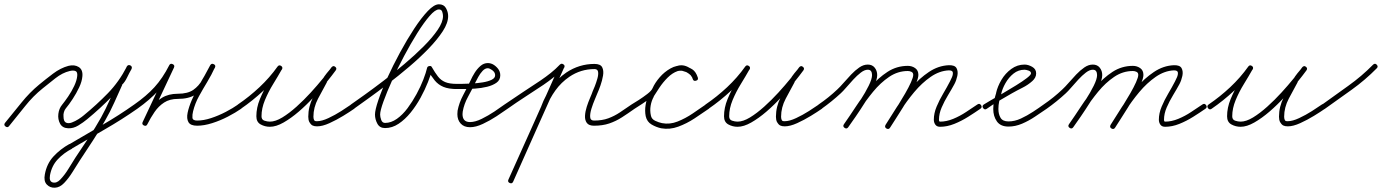

<svg xmlns="http://www.w3.org/2000/svg" viewBox="-23 -574 6442 895"><path d="M2 15Q-7 8 1 -2Q38 -47 76.5 -95Q115 -143 160 -180Q189 -204 224 -230.5Q259 -257 296 -267Q324 -274 344 -261.5Q364 -249 361 -218Q359 -194 346 -166.5Q333 -139 316 -113Q299 -87 284 -69Q278 -62 275 -51.5Q272 -41 273 -32Q273 -8 284.5 -2.5Q296 3 312 -3Q328 -9 343.5 -19Q359 -29 367 -36Q428 -86 480 -139.5Q532 -193 568 -263Q574 -274 584 -268Q595 -263 590 -252Q580 -235 569.5 -213Q559 -191 545 -178Q545 -177 547 -179Q548 -181 548 -181Q529 -139 510 -96.5Q491 -54 468 -14Q441 34 410.5 80.5Q380 127 349 174Q333 199 315 228Q297 257 276 279Q256 300 233 301Q210 302 195 286Q180 270 186 239Q195 189 226.5 155Q258 121 301 97Q301 97 301 98Q301 98 301 98Q377 53 454 8.5Q531 -36 603 -87Q603 -87 603 -87Q603 -87 603 -87Q613 -94 620 -84Q627 -74 617 -67Q544 -16 466.5 28.5Q389 73 313 118Q313 118 313 118Q313 119 313 119Q274 139 246 169Q218 199 210 243Q205 272 223 276.5Q241 281 258 263Q279 241 296 213Q313 185 329 160Q359 115 390 68.5Q421 22 448 -26Q470 -66 488.5 -108Q507 -150 526 -191Q526 -191 527 -193Q528 -194 529 -194Q541 -207 550.5 -227.5Q560 -248 568 -264Q574 -274 585 -269Q595 -263 590 -253Q553 -180 499 -124.5Q445 -69 383 -18Q365 -3 342 11Q319 25 295 24Q268 23 257 2.5Q246 -18 249 -43Q252 -68 266 -85Q279 -101 295 -124.5Q311 -148 323 -173.5Q335 -199 337 -220Q339 -239 328.5 -243Q318 -247 302 -243Q268 -235 235 -209Q202 -183 176 -162Q131 -126 93.5 -78.5Q56 -31 19 14Q12 23 2 15Z M617 -67Q607 -60 600 -70Q593 -80 603 -87Q659 -126 697 -167.5Q735 -209 766 -270Q772 -280 782 -275Q793 -270 788 -259Q757 -193 726 -127Q695 -61 664 5Q659 16 648 11Q637 5 642 -5Q660 -40 681 -70Q702 -100 732.5 -118.5Q763 -137 806 -137Q852 -137 878 -155Q904 -173 921 -203.5Q938 -234 957 -270Q963 -280 973 -275Q984 -270 979 -260Q963 -225 943 -192Q923 -159 904.5 -125.5Q886 -92 877 -55Q873 -39 874 -25.5Q875 -12 896 -12Q926 -12 961 -23.5Q996 -35 1029.5 -52.5Q1063 -70 1087 -87Q1097 -94 1104 -84Q1111 -74 1101 -67Q1075 -49 1039.5 -30.5Q1004 -12 966 0Q928 12 896 12Q865 12 855.5 -4.5Q846 -21 851.5 -48Q857 -75 871 -107.5Q885 -140 902.5 -172Q920 -204 935.5 -229.5Q951 -255 957 -269Q962 -280 973 -275Q984 -269 979 -259Q957 -218 937 -185Q917 -152 887 -132.5Q857 -113 806 -113Q768 -113 742 -96Q716 -79 697.5 -52Q679 -25 664 5Q659 16 648 11Q637 6 642 -5Q673 -71 704 -137Q735 -203 766 -270Q771 -280 782 -275Q793 -270 788 -259Q755 -195 715 -151.5Q675 -108 617 -67Q617 -67 617 -67Q617 -67 617 -67Z M1100 -67Q1090 -60 1083 -70Q1076 -80 1086 -87Q1139 -123 1186.5 -167.5Q1234 -212 1271 -264Q1278 -273 1287 -267Q1297 -261 1291 -251Q1273 -219 1250.5 -182.5Q1228 -146 1212 -107.5Q1196 -69 1196 -32Q1196 -16 1209.5 -11.5Q1223 -7 1235 -7Q1261 -7 1293 -26.5Q1325 -46 1359.5 -77Q1394 -108 1425.5 -142.5Q1457 -177 1482.5 -208.5Q1508 -240 1522 -260Q1529 -269 1539 -262Q1549 -255 1541 -246Q1531 -232 1520 -219Q1509 -206 1500 -191Q1500 -191 1501 -191Q1501 -191 1501 -191Q1481 -155 1459.5 -114Q1438 -73 1438 -30Q1438 -21 1441 -15Q1441 -15 1441 -16Q1440 -16 1440 -16Q1443 -11 1445.5 -10Q1448 -9 1455 -9Q1477 -9 1508 -23.5Q1539 -38 1568 -56.5Q1597 -75 1614 -87Q1614 -87 1614 -87Q1614 -87 1614 -87Q1624 -94 1631 -84Q1638 -74 1628 -67Q1608 -53 1577 -34Q1546 -15 1513 0Q1480 15 1455 15Q1442 15 1434 11Q1426 7 1420 -4Q1420 -4 1419 -4Q1419 -5 1419 -5Q1414 -15 1414 -30Q1414 -77 1436 -120Q1458 -163 1479 -203Q1479 -203 1479 -203Q1480 -203 1480 -203Q1488 -218 1500 -232.5Q1512 -247 1523 -260Q1530 -270 1539 -263Q1549 -256 1542 -246Q1526 -224 1499 -190.5Q1472 -157 1439 -121Q1406 -85 1370 -54Q1334 -23 1299 -3Q1264 17 1235 17Q1212 17 1192 6Q1172 -5 1172 -32Q1172 -72 1188.5 -112Q1205 -152 1228 -190.5Q1251 -229 1271 -263Q1276 -273 1287 -266Q1297 -259 1291 -250Q1253 -196 1203.5 -150Q1154 -104 1100 -67Q1100 -67 1100 -67Q1100 -67 1100 -67Z M1610 -70Q1603 -80 1613 -87Q1636 -103 1676.5 -132Q1717 -161 1765.5 -198Q1814 -235 1862.5 -276Q1911 -317 1951.5 -357.5Q1992 -398 2017 -434.5Q2042 -471 2042 -499Q2042 -508 2038.5 -519Q2035 -530 2023 -530Q2006 -530 1979.5 -499.5Q1953 -469 1922 -419.5Q1891 -370 1860.5 -312.5Q1830 -255 1805 -199.5Q1780 -144 1764.5 -101Q1749 -58 1749 -40Q1749 -29 1754 -15Q1759 -1 1772 -1Q1800 -1 1827 -20Q1854 -39 1877 -70Q1900 -101 1919 -136Q1938 -171 1950.5 -203.5Q1963 -236 1968 -258Q1970 -265 1978 -266Q1987 -268 1990 -261Q2005 -235 2018.5 -217.5Q2032 -200 2052 -191.5Q2072 -183 2106 -183Q2118 -183 2118 -171Q2118 -159 2106 -159Q2068 -159 2044 -169Q2020 -179 2003.5 -199Q1987 -219 1970 -249Q1968 -252 1971.5 -254.5Q1975 -257 1980 -258Q1984 -258 1988.5 -257Q1993 -256 1992 -252Q1986 -227 1972 -191.5Q1958 -156 1937.5 -118.5Q1917 -81 1891 -49Q1865 -17 1835 3Q1805 23 1772 23Q1747 23 1736 2.5Q1725 -18 1725 -40Q1725 -61 1740.5 -107Q1756 -153 1782.5 -211Q1809 -269 1841.5 -329Q1874 -389 1907.5 -440Q1941 -491 1971 -522.5Q2001 -554 2023 -554Q2046 -554 2056 -536Q2066 -518 2066 -499Q2066 -467 2041 -428.5Q2016 -390 1975 -347.5Q1934 -305 1884.5 -263Q1835 -221 1785.5 -183Q1736 -145 1694 -115Q1652 -85 1627 -67Q1617 -60 1610 -70Z M2097 -159Q2085 -159 2085 -171Q2085 -183 2097 -183Q2106 -183 2127 -183Q2148 -183 2175 -184.5Q2202 -186 2227 -190Q2252 -194 2268.5 -202Q2285 -210 2285 -223Q2285 -233 2278.5 -240.5Q2272 -248 2263 -252Q2257 -256 2251 -256Q2238 -256 2226.5 -243.5Q2215 -231 2206.5 -215.5Q2198 -200 2193 -190Q2178 -158 2159 -123.5Q2140 -89 2134 -54Q2134 -54 2134 -54Q2134 -54 2134 -54Q2133 -48 2133 -42Q2133 -5 2168 -5Q2192 -5 2222.5 -20Q2253 -35 2281.5 -54Q2310 -73 2329 -87Q2339 -94 2346 -84Q2353 -74 2343 -67Q2322 -52 2291.5 -32Q2261 -12 2228 3.5Q2195 19 2168 19Q2140 19 2124.5 2Q2109 -15 2109 -42Q2109 -50 2110 -58Q2110 -58 2110 -58Q2110 -58 2110 -58Q2117 -95 2136 -130.5Q2155 -166 2171 -200Q2178 -216 2189.5 -234.5Q2201 -253 2216.5 -266.5Q2232 -280 2251 -280Q2263 -280 2275 -274Q2289 -266 2299 -253Q2309 -240 2309 -223Q2309 -201 2291.5 -188.5Q2274 -176 2247.5 -169.5Q2221 -163 2191.5 -161Q2162 -159 2136.5 -159Q2111 -159 2097 -159Q2097 -159 2097 -159Q2097 -159 2097 -159Z M2343 -67Q2333 -60 2326 -70Q2319 -80 2329 -87Q2371 -116 2413 -143.5Q2455 -171 2497 -199Q2522 -216 2544.5 -234Q2567 -252 2587 -273Q2587 -273 2587 -273Q2587 -273 2587 -273Q2596 -281 2604 -273Q2613 -265 2605 -256Q2583 -234 2559.5 -215Q2536 -196 2511 -179Q2469 -151 2426.5 -123.5Q2384 -96 2343 -67Q2343 -67 2343 -67Q2343 -67 2343 -67ZM2601 -275Q2612 -271 2607 -260Q2547 -126 2487.5 7Q2428 140 2369 273Q2369 273 2369 273Q2369 273 2369 273Q2364 284 2353 279Q2342 274 2347 263Q2407 130 2466.5 -3Q2526 -136 2585 -269Q2590 -280 2601 -275ZM2523 -73Q2519 -61 2508 -66Q2496 -70 2501 -81Q2518 -127 2547 -167.5Q2576 -208 2617 -236Q2677 -276 2748 -276Q2776 -276 2784 -260.5Q2792 -245 2788 -221.5Q2784 -198 2776 -175.5Q2768 -153 2762 -140Q2759 -132 2750 -111Q2741 -90 2734 -67.5Q2727 -45 2728 -28.5Q2729 -12 2746 -12Q2784 -12 2812.5 -22.5Q2841 -33 2866.5 -50Q2892 -67 2921 -87Q2931 -94 2938 -84Q2945 -74 2935 -67Q2904 -45 2876 -27Q2848 -9 2817 1.5Q2786 12 2746 12Q2722 12 2712.5 -1Q2703 -14 2704 -34Q2705 -54 2712 -76Q2719 -98 2727.5 -117.5Q2736 -137 2740 -149Q2743 -155 2749.5 -171.5Q2756 -188 2761.5 -207Q2767 -226 2765 -239Q2763 -252 2748 -252Q2684 -252 2631 -216Q2593 -190 2566 -152.5Q2539 -115 2523 -73Q2523 -73 2523 -73Q2523 -73 2523 -73Z M2935 -67Q2925 -60 2918 -70Q2911 -80 2921 -87Q2933 -94 2954 -107.5Q2975 -121 2994.5 -136Q3014 -151 3019 -163Q3030 -188 3052 -213.5Q3074 -239 3102.5 -255Q3131 -271 3161 -268Q3161 -268 3162 -268Q3163 -268 3163 -268Q3188 -261 3204.5 -250.5Q3221 -240 3230 -212Q3233 -201 3222 -198Q3211 -194 3207 -205Q3203 -216 3197 -222Q3197 -222 3197 -222Q3198 -222 3198 -222Q3194 -225 3191 -228Q3188 -231 3184 -233Q3184 -233 3184 -233Q3184 -233 3184 -233Q3160 -251 3135.5 -242.5Q3111 -234 3089 -212Q3067 -190 3050.5 -165Q3034 -140 3024 -124Q3024 -124 3024 -124Q3025 -124 3025 -124Q3014 -105 3010 -81.5Q3006 -58 3011 -36Q3014 -19 3031 -11Q3048 -3 3063 0Q3063 0 3063 0Q3063 0 3063 0Q3099 7 3135.5 -7.5Q3172 -22 3206 -45Q3240 -68 3267 -87Q3277 -94 3284 -84Q3291 -74 3281 -67Q3251 -46 3214.5 -22Q3178 2 3138.5 16.5Q3099 31 3059 24Q3059 24 3059 24Q3059 24 3059 24Q3036 19 3014.5 6.5Q2993 -6 2987 -32Q2982 -57 2986.5 -85Q2991 -113 3003 -136Q3003 -136 3004 -136Q3004 -136 3004 -136Q3016 -158 3036.5 -186.5Q3057 -215 3083 -238Q3109 -261 3138.5 -268Q3168 -275 3198 -253Q3198 -253 3198 -253Q3198 -253 3198 -253Q3202 -250 3206.5 -246Q3211 -242 3214 -238Q3214 -238 3215 -238Q3215 -238 3215 -238Q3224 -228 3229 -213Q3233 -202 3221 -198Q3210 -194 3206 -206Q3200 -227 3187.5 -233Q3175 -239 3157 -244Q3157 -244 3158 -244Q3159 -244 3159 -244Q3134 -247 3110.5 -232.5Q3087 -218 3068.5 -195.5Q3050 -173 3041 -153Q3034 -138 3014 -121.5Q2994 -105 2971.5 -90.5Q2949 -76 2935 -67Q2935 -67 2935 -67Q2935 -67 2935 -67Z M3280 -67Q3270 -60 3263 -70Q3256 -80 3266 -87Q3319 -123 3366.5 -167.5Q3414 -212 3451 -264Q3458 -273 3467 -267Q3477 -261 3471 -251Q3453 -219 3430.5 -182.5Q3408 -146 3392 -107.5Q3376 -69 3376 -32Q3376 -16 3389.5 -11.5Q3403 -7 3415 -7Q3441 -7 3473 -26.5Q3505 -46 3539.5 -77Q3574 -108 3605.5 -142.5Q3637 -177 3662.5 -208.5Q3688 -240 3702 -260Q3709 -269 3719 -262Q3729 -255 3721 -246Q3711 -232 3700 -219Q3689 -206 3680 -191Q3680 -191 3681 -191Q3681 -191 3681 -191Q3661 -155 3639.5 -114Q3618 -73 3618 -30Q3618 -21 3621 -15Q3621 -15 3621 -16Q3620 -16 3620 -16Q3623 -11 3625.5 -10Q3628 -9 3635 -9Q3657 -9 3688 -23.5Q3719 -38 3748 -56.5Q3777 -75 3794 -87Q3794 -87 3794 -87Q3794 -87 3794 -87Q3804 -94 3811 -84Q3818 -74 3808 -67Q3788 -53 3757 -34Q3726 -15 3693 0Q3660 15 3635 15Q3622 15 3614 11Q3606 7 3600 -4Q3600 -4 3599 -4Q3599 -5 3599 -5Q3594 -15 3594 -30Q3594 -77 3616 -120Q3638 -163 3659 -203Q3659 -203 3659 -203Q3660 -203 3660 -203Q3668 -218 3680 -232.5Q3692 -247 3703 -260Q3710 -270 3719 -263Q3729 -256 3722 -246Q3706 -224 3679 -190.5Q3652 -157 3619 -121Q3586 -85 3550 -54Q3514 -23 3479 -3Q3444 17 3415 17Q3392 17 3372 6Q3352 -5 3352 -32Q3352 -72 3368.5 -112Q3385 -152 3408 -190.5Q3431 -229 3451 -263Q3456 -273 3467 -266Q3477 -259 3471 -250Q3433 -196 3383.5 -150Q3334 -104 3280 -67Q3280 -67 3280 -67Q3280 -67 3280 -67Z M3807 -67Q3797 -60 3790 -70Q3783 -80 3793 -87Q3840 -119 3880 -157Q3893 -169 3909.5 -188Q3926 -207 3944.5 -226.5Q3963 -246 3982.5 -259.5Q4002 -273 4022 -273Q4043 -273 4054.5 -258.5Q4066 -244 4066 -224Q4066 -203 4050 -169.5Q4034 -136 4011 -99.5Q3988 -63 3966 -31Q3944 1 3931 19Q3931 19 3931 19Q3931 19 3931 19Q3924 29 3914 22Q3904 15 3911 5Q3922 -11 3943.5 -41.5Q3965 -72 3988 -107.5Q4011 -143 4026.5 -174.5Q4042 -206 4042 -224Q4042 -235 4037.5 -242Q4033 -249 4022 -249Q4007 -249 3989.5 -235.5Q3972 -222 3954.5 -203Q3937 -184 3921.5 -166Q3906 -148 3896 -139Q3855 -101 3807 -67Q3807 -67 3807 -67Q3807 -67 3807 -67ZM3931 19Q3924 29 3914 22Q3904 15 3911 5Q3937 -32 3967.5 -78.5Q3998 -125 4034.5 -168Q4071 -211 4114 -239Q4157 -267 4209 -267Q4228 -267 4243 -256.5Q4258 -246 4258 -225Q4258 -211 4247.5 -186Q4237 -161 4220.5 -131.5Q4204 -102 4185.5 -72.5Q4167 -43 4151 -18Q4135 7 4126 21Q4119 31 4109 24Q4099 17 4106 7Q4114 -5 4129 -28.5Q4144 -52 4162 -81Q4180 -110 4196.5 -138.5Q4213 -167 4223.5 -190.5Q4234 -214 4234 -225Q4234 -235 4226 -239Q4218 -243 4209 -243Q4162 -243 4121.5 -215.5Q4081 -188 4047 -146.5Q4013 -105 3984 -60.5Q3955 -16 3931 19Q3931 19 3931 19Q3931 19 3931 19ZM4109 25Q4099 19 4105 8Q4127 -28 4157.5 -75Q4188 -122 4225.5 -165.5Q4263 -209 4307 -238.5Q4351 -268 4400 -270Q4428 -271 4436 -256Q4444 -241 4439.5 -220Q4435 -199 4426 -182Q4413 -158 4396 -130Q4379 -102 4366.5 -73Q4354 -44 4354 -16Q4354 -7 4359 -7Q4389 -7 4420.5 -20Q4452 -33 4480.5 -52Q4509 -71 4533 -87Q4533 -87 4533 -87Q4533 -87 4533 -87Q4543 -94 4550 -84Q4557 -74 4547 -67Q4521 -49 4490 -29.5Q4459 -10 4425.5 3.5Q4392 17 4359 17Q4344 17 4337 7Q4330 -3 4330 -16Q4330 -46 4343 -77Q4356 -108 4373.5 -137.5Q4391 -167 4405 -194Q4409 -201 4414.5 -214Q4420 -227 4418.5 -236.5Q4417 -246 4400 -246Q4356 -244 4315 -215.5Q4274 -187 4238.5 -144.5Q4203 -102 4174.5 -57Q4146 -12 4126 21Q4120 31 4109 25Z M4577 -67Q4567 -60 4560 -70Q4553 -80 4563 -87Q4572 -93 4596.5 -107Q4621 -121 4652.5 -139.5Q4684 -158 4714 -176.5Q4744 -195 4763.5 -210Q4783 -225 4783 -232Q4783 -241 4771.5 -245Q4760 -249 4753 -249Q4724 -249 4701.5 -231Q4679 -213 4664 -186.5Q4649 -160 4644 -136Q4644 -136 4644 -135Q4643 -135 4643 -134Q4638 -117 4634.5 -100.5Q4631 -84 4631 -66Q4631 -42 4641 -25Q4651 -8 4678 -8Q4707 -8 4736 -21.5Q4765 -35 4792.5 -53Q4820 -71 4842 -87Q4842 -87 4842 -87Q4842 -87 4842 -87Q4852 -94 4859 -84Q4866 -74 4856 -67Q4831 -50 4802 -30.5Q4773 -11 4741.5 2.5Q4710 16 4678 16Q4641 16 4624 -8Q4607 -32 4607 -66Q4607 -86 4611 -104.5Q4615 -123 4621 -142Q4621 -142 4620 -141Q4620 -140 4620 -140Q4627 -171 4645 -201.5Q4663 -232 4691 -252.5Q4719 -273 4753 -273Q4770 -273 4788.5 -262.5Q4807 -252 4807 -232Q4807 -221 4802 -212Q4797 -203 4789 -196Q4769 -178 4743 -165Q4717 -152 4694 -139Q4664 -122 4634.5 -104.5Q4605 -87 4577 -67Q4577 -67 4577 -67Q4577 -67 4577 -67Z M4856 -67Q4846 -60 4839 -70Q4832 -80 4842 -87Q4889 -119 4929 -157Q4942 -169 4958.5 -188Q4975 -207 4993.5 -226.5Q5012 -246 5031.5 -259.5Q5051 -273 5071 -273Q5092 -273 5103.5 -258.5Q5115 -244 5115 -224Q5115 -203 5099 -169.5Q5083 -136 5060 -99.5Q5037 -63 5015 -31Q4993 1 4980 19Q4980 19 4980 19Q4980 19 4980 19Q4973 29 4963 22Q4953 15 4960 5Q4971 -11 4992.5 -41.5Q5014 -72 5037 -107.5Q5060 -143 5075.5 -174.5Q5091 -206 5091 -224Q5091 -235 5086.5 -242Q5082 -249 5071 -249Q5056 -249 5038.5 -235.5Q5021 -222 5003.5 -203Q4986 -184 4970.5 -166Q4955 -148 4945 -139Q4904 -101 4856 -67Q4856 -67 4856 -67Q4856 -67 4856 -67ZM4980 19Q4973 29 4963 22Q4953 15 4960 5Q4986 -32 5016.5 -78.5Q5047 -125 5083.5 -168Q5120 -211 5163 -239Q5206 -267 5258 -267Q5277 -267 5292 -256.5Q5307 -246 5307 -225Q5307 -211 5296.5 -186Q5286 -161 5269.5 -131.5Q5253 -102 5234.5 -72.5Q5216 -43 5200 -18Q5184 7 5175 21Q5168 31 5158 24Q5148 17 5155 7Q5163 -5 5178 -28.5Q5193 -52 5211 -81Q5229 -110 5245.5 -138.5Q5262 -167 5272.5 -190.5Q5283 -214 5283 -225Q5283 -235 5275 -239Q5267 -243 5258 -243Q5211 -243 5170.5 -215.5Q5130 -188 5096 -146.5Q5062 -105 5033 -60.5Q5004 -16 4980 19Q4980 19 4980 19Q4980 19 4980 19ZM5158 25Q5148 19 5154 8Q5176 -28 5206.5 -75Q5237 -122 5274.5 -165.5Q5312 -209 5356 -238.5Q5400 -268 5449 -270Q5477 -271 5485 -256Q5493 -241 5488.5 -220Q5484 -199 5475 -182Q5462 -158 5445 -130Q5428 -102 5415.5 -73Q5403 -44 5403 -16Q5403 -7 5408 -7Q5438 -7 5469.5 -20Q5501 -33 5529.5 -52Q5558 -71 5582 -87Q5582 -87 5582 -87Q5582 -87 5582 -87Q5592 -94 5599 -84Q5606 -74 5596 -67Q5570 -49 5539 -29.5Q5508 -10 5474.5 3.5Q5441 17 5408 17Q5393 17 5386 7Q5379 -3 5379 -16Q5379 -46 5392 -77Q5405 -108 5422.5 -137.5Q5440 -167 5454 -194Q5458 -201 5463.5 -214Q5469 -227 5467.5 -236.5Q5466 -246 5449 -246Q5405 -244 5364 -215.5Q5323 -187 5287.5 -144.5Q5252 -102 5223.5 -57Q5195 -12 5175 21Q5169 31 5158 25Z M5625 -67Q5615 -60 5608 -70Q5601 -80 5611 -87Q5664 -123 5711.5 -167.5Q5759 -212 5796 -264Q5803 -273 5812 -267Q5822 -261 5816 -251Q5798 -219 5775.5 -182.5Q5753 -146 5737 -107.5Q5721 -69 5721 -32Q5721 -16 5734.5 -11.5Q5748 -7 5760 -7Q5786 -7 5818 -26.5Q5850 -46 5884.5 -77Q5919 -108 5950.5 -142.5Q5982 -177 6007.5 -208.5Q6033 -240 6047 -260Q6054 -269 6064 -262Q6074 -255 6066 -246Q6056 -232 6045 -219Q6034 -206 6025 -191Q6025 -191 6026 -191Q6026 -191 6026 -191Q6006 -155 5984.5 -114Q5963 -73 5963 -30Q5963 -21 5966 -15Q5966 -15 5966 -16Q5965 -16 5965 -16Q5968 -11 5970.5 -10Q5973 -9 5980 -9Q6002 -9 6033 -23.5Q6064 -38 6093 -56.5Q6122 -75 6139 -87Q6139 -87 6139 -87Q6139 -87 6139 -87Q6149 -94 6156 -84Q6163 -74 6153 -67Q6133 -53 6102 -34Q6071 -15 6038 0Q6005 15 5980 15Q5967 15 5959 11Q5951 7 5945 -4Q5945 -4 5944 -4Q5944 -5 5944 -5Q5939 -15 5939 -30Q5939 -77 5961 -120Q5983 -163 6004 -203Q6004 -203 6004 -203Q6005 -203 6005 -203Q6013 -218 6025 -232.5Q6037 -247 6048 -260Q6055 -270 6064 -263Q6074 -256 6067 -246Q6051 -224 6024 -190.5Q5997 -157 5964 -121Q5931 -85 5895 -54Q5859 -23 5824 -3Q5789 17 5760 17Q5737 17 5717 6Q5697 -5 5697 -32Q5697 -72 5713.5 -112Q5730 -152 5753 -190.5Q5776 -229 5796 -263Q5801 -273 5812 -266Q5822 -259 5816 -250Q5778 -196 5728.5 -150Q5679 -104 5625 -67Q5625 -67 5625 -67Q5625 -67 5625 -67Z M6135 -69Q6128 -78 6138 -85Q6199 -129 6262 -174Q6325 -219 6377 -272Q6377 -272 6377 -272Q6377 -272 6377 -272Q6386 -281 6394 -273Q6403 -264 6395 -256Q6341 -201 6277.5 -155.5Q6214 -110 6152 -66Q6142 -59 6135 -69Z"/></svg>

Font: FRB American Cursive Light
Style: Italic
Weight: 300
Italic angle: -25°
Version: Version 2.0;Modular Font Editor K font №1